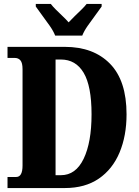

<svg xmlns="http://www.w3.org/2000/svg" viewBox="-20 -951 704 971"><path d="M18 0V-56H62Q94 -56 94 -114V-601Q94 -633 83.5 -645.5Q73 -658 55 -658H18V-714H308Q453 -714 536.5 -628.5Q620 -543 620 -373Q620 -264 584.5 -179.5Q549 -95 479.5 -47.5Q410 0 308 0ZM288 -65Q363 -65 403 -148Q443 -231 443 -373Q443 -516 403 -583Q363 -650 288 -650H261V-65ZM259 -771Q250 -794 231.5 -820.5Q213 -847 193.5 -873Q174 -899 161 -918V-931H237Q246 -919 262.5 -902.5Q279 -886 297 -869Q315 -852 327 -838Q340 -852 357.5 -869Q375 -886 392 -902.5Q409 -919 418 -931H494V-918Q481 -899 461.5 -873Q442 -847 423.5 -820.5Q405 -794 396 -771Z"/></svg>

Font: Noto Serif Bengali ExtraCondensed Black
Style: Regular
Weight: 900
Width: 2
Designer: Juan Bruce, Universal Thirst, Indian Type Foundry and the Monotype Design Team.
Foundry: Monotype Imaging Inc.
Version: Version 2.003; ttfautohint (v1.8.4.7-5d5b)